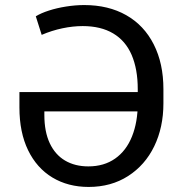

<svg xmlns="http://www.w3.org/2000/svg" viewBox="-20 -737 728 767"><path d="M189.5 -27.8C231.1 -2.8 279.3 9.8 334 9.8C393.9 9.8 446.5 -4.7 491.7 -33.7C536.9 -62.7 571.8 -102.4 596.2 -152.8C620.6 -203.3 632.8 -260.4 632.8 -324.2V-380.9C632.8 -449.2 620 -508.8 594.2 -559.6C568.5 -610.4 531.9 -649.3 484.4 -676.3C436.8 -703.3 380.9 -716.8 316.4 -716.8C293 -716.8 268.9 -714.8 244.1 -710.9C219.4 -707 196.5 -701.7 175.3 -694.8C154.1 -688 136.7 -680.3 123 -671.9L146.5 -597.7C173.8 -609.4 201.5 -618.2 229.5 -624C257.5 -629.9 284.5 -632.8 310.5 -632.8C358.7 -632.8 399.3 -623 432.1 -603.5C465 -584 489.6 -555.3 505.9 -517.6C522.1 -479.8 530.3 -434.2 530.3 -380.9V-324.2C530.3 -274.1 522.6 -230 507.3 -191.9C492 -153.8 469.6 -124.3 439.9 -103.5C410.3 -82.7 374.7 -72.3 333 -72.3C297.2 -72.3 266.1 -80.1 239.7 -95.7C213.4 -111.3 193 -134.4 178.7 -165C164.4 -195.6 157.2 -233.1 157.2 -277.3V-292H569.3V-369.1H57.6V-307.6C57.6 -241.2 69.2 -184.2 92.3 -136.7C115.4 -89.2 147.8 -52.9 189.5 -27.8Z"/></svg>

Font: Pretendard Variable
Style: Regular
Weight: 400
Designer: Base glyphs from Inter by Rasmus Andersson; Hangeul glyphs from Noto Sans CJK(Source Han Sans) by Jang Soo-young and Kan
Foundry: Kil Hyung-jin
Version: Version 1.309;Glyphs 3.2 (3225)